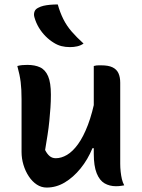

<svg xmlns="http://www.w3.org/2000/svg" viewBox="-20 -834 640 864"><path d="M103 -542Q137 -542 160.5 -531Q184 -520 196.5 -491Q209 -462 209 -408Q209 -378 207 -349Q205 -320 202 -289.5Q199 -259 194 -227Q189 -195 183 -159Q192 -141 203.5 -131.5Q215 -122 231 -122Q256 -122 281.5 -137Q307 -152 331 -185Q355 -218 375.5 -271.5Q396 -325 411 -403V-167H396Q375 -116 342.5 -76Q310 -36 271.5 -13Q233 10 190 10Q166 10 145.5 -3.5Q125 -17 109.5 -40.5Q94 -64 85.5 -92.5Q77 -121 77 -150Q77 -190 77 -229.5Q77 -269 77 -309.5Q77 -350 77 -388Q77 -433 73 -465Q69 -497 58 -537Q69 -540 80 -541Q91 -542 103 -542ZM436 -540Q468 -540 486.5 -531Q505 -522 513 -504.5Q521 -487 521 -462Q521 -396 521 -334.5Q521 -273 521 -214.5Q521 -156 521 -97Q521 -79 523 -61Q525 -43 528.5 -28Q532 -13 539 0Q533 1 527 2Q521 3 515 3.5Q509 4 502 4Q473 4 450.5 -9Q428 -22 415 -54.5Q402 -87 402 -142Q402 -210 402 -278Q402 -346 402 -412Q402 -478 402 -537Q409 -539 414 -539.5Q419 -540 424.5 -540Q430 -540 436 -540ZM240 -814Q250 -778 265 -748Q280 -718 302.5 -692Q325 -666 356 -638Q343 -629 327.5 -625.5Q312 -622 295 -622Q274 -622 256.5 -626.5Q239 -631 223 -641Q203 -653 185.5 -670.5Q168 -688 155 -709.5Q142 -731 135 -756Q131 -769 135 -781Q139 -793 152 -799Q163 -805 176 -808Q189 -811 205.5 -812.5Q222 -814 240 -814Z"/></svg>

Font: Recursive Monospace Casual SemiBold
Style: Regular
Weight: 600
Version: Version 1.047